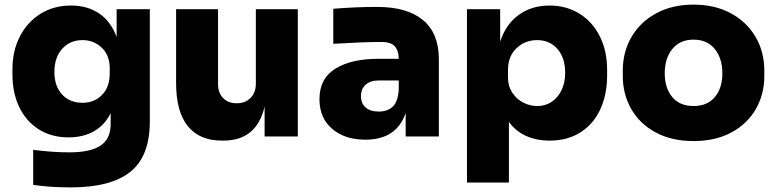

<svg xmlns="http://www.w3.org/2000/svg" viewBox="-20 -592 3370 833"><path d="M124 210V58Q208 69 281 69Q373 69 416.5 39.5Q460 10 460 -53V-101Q435 -50 388.5 -23Q342 4 277 4Q203 4 148 -31Q93 -66 63.5 -127.5Q34 -189 34 -268V-292Q34 -371 66 -433.5Q98 -496 155.5 -532Q213 -568 288 -568Q360 -568 411 -533Q462 -498 486 -431V-552H630V-65Q630 86 545.5 153.5Q461 221 287 221Q196 221 124 210ZM456 -273V-297Q456 -352 421.5 -385Q387 -418 338 -418Q284 -418 250 -380.5Q216 -343 216 -280Q216 -218 249.5 -182Q283 -146 338 -146Q389 -146 422.5 -180Q456 -214 456 -273Z M744 -232V-552H926V-227Q926 -189 948 -166.5Q970 -144 1007 -144Q1044 -144 1067 -167Q1090 -190 1090 -229V-552H1272V0H1128V-130Q1094 18 949 18H941Q846 18 795 -44.5Q744 -107 744 -232Z M1740 -102Q1701 14 1565 14Q1476 14 1421 -33Q1366 -80 1366 -162Q1366 -251 1435 -294Q1504 -337 1623 -337H1710Q1709 -375 1691.5 -392.5Q1674 -410 1635 -410Q1560 -410 1426 -402V-554Q1522 -562 1617 -562Q1746 -562 1815 -505Q1884 -448 1884 -335V0H1740ZM1623 -108Q1662 -108 1684.5 -130Q1707 -152 1710 -204V-243H1623Q1587 -243 1566.5 -224.5Q1546 -206 1546 -175Q1546 -144 1566 -126Q1586 -108 1623 -108Z M2006 -552H2150V-411Q2174 -486 2230 -527Q2286 -568 2364 -568Q2438 -568 2495 -532Q2552 -496 2583 -433Q2614 -370 2614 -289V-265Q2614 -183 2585 -119Q2556 -55 2499.5 -18.5Q2443 18 2365 18Q2307 18 2262 -2.5Q2217 -23 2188 -63V200H2006ZM2432 -277Q2432 -341 2398.5 -379.5Q2365 -418 2310 -418Q2258 -418 2221 -383Q2184 -348 2184 -289V-255Q2184 -218 2202.5 -190Q2221 -162 2250 -147Q2279 -132 2310 -132Q2364 -132 2398 -172.5Q2432 -213 2432 -277Z M2682 -262V-286Q2682 -367 2720 -432Q2758 -497 2827.5 -534.5Q2897 -572 2989 -572Q3081 -572 3150.5 -534.5Q3220 -497 3258 -432Q3296 -367 3296 -286V-262Q3296 -184 3259.5 -119.5Q3223 -55 3153.5 -17.5Q3084 20 2989 20Q2894 20 2824.5 -17.5Q2755 -55 2718.5 -119.5Q2682 -184 2682 -262ZM3114 -274Q3114 -339 3081 -379.5Q3048 -420 2989 -420Q2930 -420 2897 -379.5Q2864 -339 2864 -274Q2864 -210 2896.5 -171Q2929 -132 2989 -132Q3049 -132 3081.5 -171Q3114 -210 3114 -274Z"/></svg>

Font: Sora-SIA ExtraBold
Style: Regular
Weight: 800
Designer: Jonathan Barnbrook, Julián Moncada
Foundry: Barnbrook Fonts
Version: Version 2.000